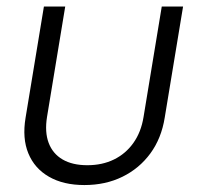

<svg xmlns="http://www.w3.org/2000/svg" viewBox="-20 -542 590 572"><path d="M231.4 9.3Q168.9 9.3 126 -15.4Q83 -40 64.5 -85Q45.9 -129.9 56.2 -191.4L110.8 -522.5H174.3L120.1 -193.8Q112.8 -148.4 125 -116.2Q137.2 -84 166.5 -66.9Q195.8 -49.8 240.2 -49.8Q284.7 -49.8 319.6 -66.9Q354.5 -84 377.4 -116.2Q400.4 -148.4 407.7 -193.8L461.9 -522.5H525.4L470.7 -191.4Q460.9 -129.9 428 -85Q395 -40 344.7 -15.4Q294.4 9.3 231.4 9.3Z"/></svg>

Font: Inter 28pt Light
Style: Italic
Weight: 300
Italic angle: -9.3988°
Designer: Rasmus Andersson
Foundry: rsms
Version: Version 4.001;git-66647c0bb